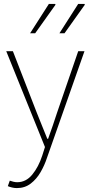

<svg xmlns="http://www.w3.org/2000/svg" viewBox="-20 -740 464 982"><path d="M66 222Q54 222 41.5 219Q29 216 20 212L30 184Q38 187 48.5 189.5Q59 192 68 192Q113 192 145 153Q177 114 196 56L210 12L12 -478H46L168 -164Q180 -134 194.5 -98Q209 -62 222 -30H226Q238 -62 250 -98Q262 -134 272 -164L380 -478H412L220 68Q208 105 187.5 140.5Q167 176 137 199Q107 222 66 222ZM134 -570 230 -720H262L264 -716L160 -570ZM284 -570 380 -720H412L414 -716L310 -570Z"/></svg>

Font: SourceSans3VF
Style: Regular
Weight: 200
Designer: Paul D. Hunt
Foundry: Adobe
Version: Version 3.052;hotconv 1.1.0;makeotfexe 2.6.0